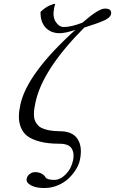

<svg xmlns="http://www.w3.org/2000/svg" viewBox="-20 -718 580 967"><path d="M203.1 229Q160.2 229 135.3 215.1Q110.4 201.2 114.3 182.1Q117.7 166.5 130.4 157.7Q143.1 148.9 156.2 148.9Q174.8 148.9 188.7 156.2Q202.6 163.6 209 174.8Q216.8 188 253.9 188Q283.2 188 311 160.2Q338.9 132.3 348.1 88.9Q355.5 53.7 340.8 29.8Q326.2 5.9 279.8 5.9Q221.2 5.9 180.2 -5.1Q139.2 -16.1 116.9 -33.4Q94.7 -50.8 84.7 -77.4Q74.7 -104 75.2 -130.9Q75.2 -157.2 82.5 -190.9Q116.2 -347.7 359.9 -567.9Q309.6 -550.8 280.3 -550.8Q235.8 -550.8 209.5 -579.3Q183.1 -607.9 184.1 -658.2Q195.8 -669.4 207 -677.2Q218.3 -685.1 226.3 -688.7Q234.4 -692.4 249.5 -698.2H258.3Q255.9 -692.9 252.9 -678.2Q243.7 -634.3 260.5 -608.2Q277.3 -582 301.8 -582Q339.4 -582 395.5 -604Q476.1 -674.8 508.3 -674.8Q527.3 -674.8 534.7 -667.5Q542 -660.2 539.1 -646Q535.2 -628.9 504.6 -615Q474.1 -601.1 404.3 -579.1Q193.4 -367.2 158.7 -202.1Q154.8 -183.6 152.8 -170.7Q150.9 -157.7 150.9 -141.4Q150.9 -125 154.8 -113.8Q158.7 -102.5 167.7 -91.1Q176.8 -79.6 191.2 -72.8Q205.6 -65.9 228.3 -61.5Q251 -57.1 281.2 -57.1Q345.7 -57.1 371.1 -17.3Q396.5 22.5 382.3 87.9Q377.9 109.9 363.5 133.8Q349.1 157.7 326.9 179.4Q304.7 201.2 272 215.1Q239.3 229 203.1 229Z"/></svg>

Font: Linux Biolinum G
Style: Italic
Weight: 400
Italic angle: -12°
Designer: Philipp H. Poll
Foundry: Philipp H. Poll
Version: Version 0.5.1